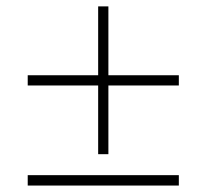

<svg xmlns="http://www.w3.org/2000/svg" viewBox="-20 -575 640 595"><path d="M284.2 -97.2V-310.1H65.9V-341.8H284.2V-555.2H315.9V-341.8H534.2V-310.1H315.9V-97.2ZM65.9 0V-32.2H534.2V0Z"/></svg>

Font: Fin Serif Display
Style: Italic
Weight: 400
Designer: J. Blake Harris
Version: Version 1.006;FEAKit 1.0